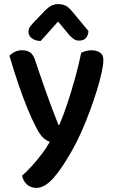

<svg xmlns="http://www.w3.org/2000/svg" viewBox="-20 -726 554 936"><path d="M153 -111Q136 -144 115 -194.5Q94 -245 71.5 -310.5Q49 -376 26 -454Q36 -465 52 -473Q68 -481 87 -481Q112 -481 127.5 -470Q143 -459 152 -430Q178 -352 205.5 -274.5Q233 -197 265 -117H269Q288 -160 308 -220Q328 -280 346 -345Q364 -410 376 -469Q387 -474 399.5 -477.5Q412 -481 426 -481Q450 -481 467 -470Q484 -459 484 -434Q484 -411 475.5 -372Q467 -333 452 -284.5Q437 -236 417.5 -183.5Q398 -131 376 -81.5Q354 -32 331 8Q281 97 239 143.5Q197 190 158 190Q129 190 110.5 172.5Q92 155 88 130Q110 111 135 83.5Q160 56 183.5 25Q207 -6 223 -35Q206 -40 189.5 -55.5Q173 -71 153 -111ZM318 -555 263 -621Q239 -593 219 -571.5Q199 -550 178 -526Q151 -527 135 -539.5Q119 -552 119 -571Q119 -586 127 -596.5Q135 -607 149 -622L200 -675Q215 -690 230 -698Q245 -706 264 -706Q284 -706 299.5 -698.5Q315 -691 332 -670L411 -575Q411 -556 400 -542Q389 -528 365 -528Q351 -528 340 -535.5Q329 -543 318 -555Z"/></svg>

Font: BalooTamma2SemiBold
Style: Regular
Weight: 600
Designer: Divya Kowshik, Shuchita Grover and Ek Type
Foundry: Ek Type
Version: Version 1.700